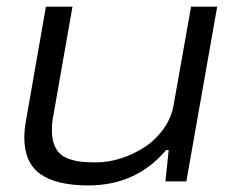

<svg xmlns="http://www.w3.org/2000/svg" viewBox="-20 -546 707 578"><path d="M246.1 12.2Q149.4 12.2 101.3 -22.2Q53.2 -56.6 53.2 -131.8Q53.2 -156.2 59.1 -188L118.2 -525.9H198.2L141.1 -201.2Q136.2 -178.7 136.2 -153.8Q136.2 -129.4 142.8 -111.6Q149.4 -93.8 160.4 -83.5Q171.4 -73.2 189.2 -67.1Q207 -61 225.3 -59.1Q243.7 -57.1 269 -57.1Q306.6 -57.1 345 -69.6Q383.3 -82 416.3 -103.8Q449.2 -125.5 472.9 -158.9Q496.6 -192.4 502.9 -231L555.2 -525.9H633.8L541 0H478L487.8 -94.2H480Q390.1 12.2 246.1 12.2Z"/></svg>

Font: Archivo Expanded Light
Style: Italic
Weight: 300
Width: 7
Italic angle: -10°
Designer: Hector Gatti
Foundry: Omnibus-Type
Version: Version 2.001